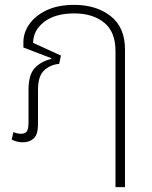

<svg xmlns="http://www.w3.org/2000/svg" viewBox="-20 -576 622 788"><path d="M74 8Q50 8 28 -3L35 -34Q42 -31 50 -29Q58 -27 66 -27Q84 -27 90.5 -37.5Q97 -48 97 -72V-208Q97 -269 122.5 -296.5Q148 -324 190 -334L191 -337L76 -381V-403Q76 -442 100.5 -477Q125 -512 171.5 -534Q218 -556 285 -556Q375 -556 434 -510Q493 -464 493 -373V192H454V-366Q454 -446 407 -483.5Q360 -521 285 -521Q206 -521 161 -486Q116 -451 116 -400L230 -348L223 -314Q184 -310 160 -286Q136 -262 136 -209V-66Q136 -24 118.5 -8Q101 8 74 8Z"/></svg>

Font: Noto Sans Thai ExtraLight
Style: Regular
Weight: 200
Designer: Monotype Design Team
Foundry: Monotype Imaging Inc.
Version: Version 2.001; ttfautohint (v1.8.4.7-5d5b)